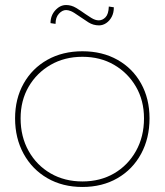

<svg xmlns="http://www.w3.org/2000/svg" viewBox="-20 -734 655 764"><path d="M308 10Q229 10 168.5 -25Q108 -60 74 -122Q40 -184 40 -263Q40 -341 74 -401.5Q108 -462 168.5 -496Q229 -530 308 -530Q387 -530 447.5 -496Q508 -462 541.5 -401.5Q575 -341 575 -263Q575 -184 541.5 -122Q508 -60 447.5 -25Q387 10 308 10ZM308 -12Q379 -12 434 -44Q489 -76 521 -133Q553 -190 553 -263Q553 -334 521 -389Q489 -444 434 -476Q379 -508 308 -508Q237 -508 181.5 -476Q126 -444 94 -389Q62 -334 62 -263Q62 -190 94 -133Q126 -76 181.5 -44Q237 -12 308 -12ZM374 -633Q351 -633 332 -645Q313 -657 296 -669Q272 -686 261.5 -690Q251 -694 243 -694Q228 -694 214.5 -679.5Q201 -665 201 -639L181 -642Q181 -672 200 -693Q219 -714 243 -714Q264 -714 283 -702.5Q302 -691 320 -678Q327 -673 343 -663Q359 -653 373 -653Q388 -653 400 -665.5Q412 -678 413 -708L433 -705Q433 -683 424.5 -667Q416 -651 402.5 -642Q389 -633 374 -633Z"/></svg>

Font: Lexend Deca Thin
Style: Regular
Weight: 250
Designer: Bonnie Shaver-Troup, Thomas Jockin
Foundry: Lexend
Version: Version 1.007